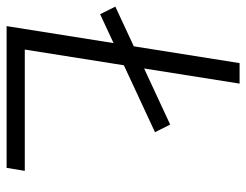

<svg xmlns="http://www.w3.org/2000/svg" viewBox="-108 -643 745 581"><g transform="rotate(90 264.5 -352.5)"><path d="M53 0 165 -705H227L124 -55H491L482 0ZM17 -283 -6 -329 351 -495 374 -449Z"/></g></svg>

Font: Nunito Sans Light
Style: Italic
Weight: 300
Italic angle: -9°
Designer: Vernon Adams
Foundry: Vernon Adams
Version: Version 3.006; ttfautohint (v1.8.3)